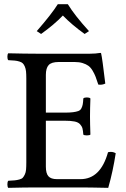

<svg xmlns="http://www.w3.org/2000/svg" viewBox="-20 -904 609 926"><path d="M201.2 -543V-360.8H291Q316.4 -360.8 331.8 -362.8Q347.2 -364.7 357.4 -368.4Q367.7 -372.1 372.3 -381.1Q377 -390.1 378.9 -400.1Q380.9 -410.2 381.8 -429.2Q386.7 -434.1 398.9 -434.1Q411.1 -434.1 416 -429.2Q414.1 -379.4 414.1 -341.8Q414.1 -308.6 416 -254.9Q412.1 -251 398.9 -251Q385.7 -251 381.8 -254.9Q380.4 -274.4 377.7 -284.7Q375 -294.9 366.2 -304.7Q357.4 -314.5 339.4 -318.1Q321.3 -321.8 291 -321.8H201.2V-100.1Q201.2 -67.9 213.4 -54Q225.6 -40 254.9 -40H368.2Q464.8 -40 501 -169.9Q522 -174.8 538.1 -165Q524.9 -78.1 502 2Q500 2 477.3 1.5Q454.6 1 424.3 0.5Q394 0 373 0H153.8Q98.1 0 20 2Q15.6 -2.4 15.6 -14.9Q15.6 -27.3 20 -32.2Q40.5 -33.2 51 -34.2Q61.5 -35.2 73.2 -38.3Q85 -41.5 89.8 -46.9Q94.7 -52.2 99.6 -62.3Q104.5 -72.3 105.7 -86.2Q106.9 -100.1 106.9 -121.1V-525.9Q106.9 -546.4 105.5 -559.8Q104 -573.2 99.6 -583.3Q95.2 -593.3 89.8 -598.6Q84.5 -604 73.2 -607.4Q62 -610.8 50.8 -611.8Q39.6 -612.8 20 -613.8Q15.6 -618.2 15.6 -630.4Q15.6 -642.6 20 -647Q104 -645 153.8 -645H415Q440.9 -645 463.9 -648.9Q467.8 -648.9 467.8 -646Q473.1 -625 487.8 -501Q472.2 -493.2 454.1 -496.1Q446.3 -520 440.9 -534.2Q435.5 -548.3 426.3 -563.7Q417 -579.1 406 -586.9Q395 -594.7 378.4 -599.9Q361.8 -605 339.8 -605H263.2Q228 -605 214.6 -590.1Q201.2 -575.2 201.2 -543ZM178.2 -740.2 157.2 -753.9Q228.5 -835.4 258.8 -883.8H307.1Q341.3 -828.1 409.2 -753.9L388.2 -740.2Q327.1 -783.7 283.2 -829.1Q241.2 -785.2 178.2 -740.2Z"/></svg>

Font: Common Serif News
Style: Regular
Weight: 450
Designer: Philipp H. Poll, Khaled Hosny
Foundry: Stefan Peev, Context Ltd.
Version: Version 1.026